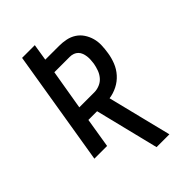

<svg xmlns="http://www.w3.org/2000/svg" viewBox="-276 -836 1153 1153"><g transform="rotate(-45 300.0 -260.0)"><path d="M449 215H340L240 -190H166L135 0H27L148 -735H256L239 -629H355Q386 -629 415 -623Q444 -617 468 -601.5Q492 -586 508 -562Q524 -538 532 -510Q540 -482 539 -451.5Q538 -421 533 -390Q528 -356 514.5 -321.5Q501 -287 476 -259Q451 -231 417.5 -214Q384 -197 348 -192ZM309 -282Q331 -282 354 -291.5Q377 -301 392.5 -319.5Q408 -338 416 -360.5Q424 -383 428 -405Q430 -420 431 -435.5Q432 -451 430 -465.5Q428 -480 423 -493.5Q418 -507 408 -517Q398 -527 384.5 -532Q371 -537 355 -537H224L181 -282Z"/></g></svg>

Font: Iosevka Semibold Extended
Style: Italic
Weight: 600
Width: 7
Italic angle: -9°
Monospace: yes
Designer: Belleve Invis
Foundry: Belleve Invis
Version: Version 32.5.0; ttfautohint (v1.8.4)